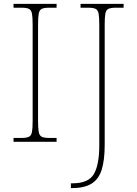

<svg xmlns="http://www.w3.org/2000/svg" viewBox="-20 -734 708 994"><path d="M50 0V-20H93Q118 -20 130 -26Q142 -32 145.5 -51Q149 -70 149 -108V-606Q149 -645 145.5 -663.5Q142 -682 130 -688Q118 -694 93 -694H50V-714H273V-694H233Q208 -694 196 -688Q184 -682 180.5 -663.5Q177 -645 177 -606V-108Q177 -70 180.5 -51Q184 -32 196 -26Q208 -20 233 -20H273V0ZM347 240V215H355Q438 215 466 167Q494 119 494 17V-606Q494 -645 490.5 -663.5Q487 -682 475 -688Q463 -694 438 -694H397V-714H620V-694H578Q553 -694 541 -688Q529 -682 525.5 -663.5Q522 -645 522 -606V16Q522 95 506.5 144.5Q491 194 453.5 217Q416 240 350 240Z"/></svg>

Font: Noto Serif Thin
Style: Regular
Weight: 100
Designer: Monotype Design Team
Foundry: Monotype Imaging Inc.
Version: Version 2.015